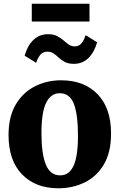

<svg xmlns="http://www.w3.org/2000/svg" viewBox="-20 -1002 644 1033"><path d="M26 -275Q26 -375 65.2 -440.5Q104.5 -506 168.8 -538Q233 -570 308.5 -570Q433 -570 505.2 -495Q577.5 -420 577.5 -284Q577.5 -181.5 538.2 -116.2Q499 -51 434.5 -20Q370 11 294.5 11Q171 11 98.5 -64Q26 -139 26 -275ZM304 -58.5Q351.5 -58.5 375.5 -109.5Q399.5 -160.5 399.5 -272Q399.5 -385.5 377.5 -443Q355.5 -500.5 301.5 -500.5Q254 -500.5 228.5 -449.5Q203 -398.5 203 -287Q203 -173.5 226.8 -116Q250.5 -58.5 304 -58.5ZM112.5 -702.5Q128 -757 160.2 -787.5Q192.5 -818 238 -818Q267.5 -818 286.8 -808.2Q306 -798.5 320.5 -785.8Q335 -773 348.8 -763Q362.5 -753 381 -752.5Q404.5 -752 418.5 -769.2Q432.5 -786.5 440.5 -813L502.5 -774.5Q487 -720 455.2 -689.2Q423.5 -658.5 377.5 -658.5Q348 -658.5 329.2 -668.5Q310.5 -678.5 296.8 -691.2Q283 -704 269 -714Q255 -724 235 -724Q210.5 -724 196.8 -707.2Q183 -690.5 174.5 -664ZM461.5 -982V-886H151V-982Z"/></svg>

Font: Merriweather Black
Style: Regular
Weight: 900
Designer: Eben Sorkin
Foundry: Eben Sorkin
Version: Version 2.200;gftools[0.9.31]